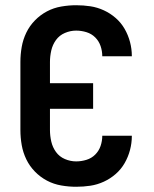

<svg xmlns="http://www.w3.org/2000/svg" viewBox="-20 -702 590 734"><path d="M271 12Q243 12 214 7Q185 2 159.5 -11.5Q134 -25 113.5 -46Q93 -67 80.5 -93Q68 -119 63 -147.5Q58 -176 58 -205V-465Q58 -494 63 -522.5Q68 -551 80.5 -577Q93 -603 113.5 -624Q134 -645 159.5 -658.5Q185 -672 214 -677Q243 -682 271 -682Q299 -682 325.5 -678Q352 -674 377 -662.5Q402 -651 422.5 -633Q443 -615 456.5 -591.5Q470 -568 477 -541.5Q484 -515 484 -488V-487H371Q371 -507 364.5 -526Q358 -545 344 -559Q330 -573 310.5 -579Q291 -585 271 -585Q249 -585 228 -576Q207 -567 194 -549Q181 -531 176 -509Q171 -487 171 -465V-384H336V-286H171V-205Q171 -183 176 -161Q181 -139 194 -121Q207 -103 228 -94Q249 -85 271 -85Q291 -85 310.5 -91Q330 -97 344 -111Q358 -125 364.5 -144Q371 -163 371 -183H484V-182Q484 -155 477 -128.5Q470 -102 456.5 -78.5Q443 -55 422.5 -37Q402 -19 377 -7.5Q352 4 325.5 8Q299 12 271 12Z"/></svg>

Font: Lode Term
Style: Bold
Weight: 700
Monospace: yes
Designer: Belleve Invis
Foundry: Belleve Invis
Version: Version 29.2.0